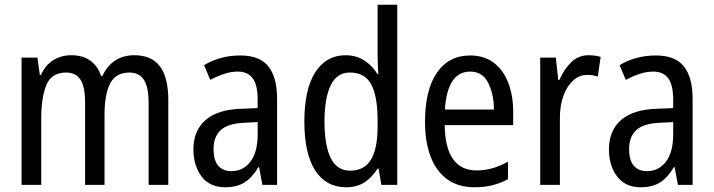

<svg xmlns="http://www.w3.org/2000/svg" viewBox="-20 -780 3011 810"><path d="M547 -547Q619 -547 654.5 -500.5Q690 -454 690 -357V0H607V-345Q607 -413 587 -443.5Q567 -474 526 -474Q469 -474 445 -428.5Q421 -383 421 -296V0H339V-347Q339 -414 319.5 -444Q300 -474 259 -474Q197 -474 175.5 -421Q154 -368 154 -280V0H71V-537H138L148 -464H153Q171 -505 204.5 -526Q238 -547 281 -547Q331 -547 362.5 -523Q394 -499 406 -460H412Q454 -547 547 -547Z M994 -546Q1076 -546 1112.5 -499.5Q1149 -453 1149 -363V0H1087L1073 -75H1070Q1045 -32 1012.5 -11Q980 10 930 10Q865 10 830.5 -35.5Q796 -81 796 -150Q796 -229 847 -273.5Q898 -318 997 -321L1067 -324V-359Q1067 -422 1046 -450Q1025 -478 983 -478Q955 -478 926 -468.5Q897 -459 867 -443L841 -505Q873 -525 912 -535.5Q951 -546 994 -546ZM1010 -262Q941 -259 911 -231Q881 -203 881 -151Q881 -103 901 -80.5Q921 -58 956 -58Q1006 -58 1036.5 -98Q1067 -138 1067 -213V-265Z M1440 10Q1356 10 1310 -60.5Q1264 -131 1264 -268Q1264 -403 1310 -475Q1356 -547 1438 -547Q1482 -547 1516 -525.5Q1550 -504 1572 -468H1576Q1575 -487 1574 -507.5Q1573 -528 1573 -543V-760H1656V0H1589L1577 -69H1573Q1550 -32 1518 -11Q1486 10 1440 10ZM1457 -60Q1517 -60 1545 -106.5Q1573 -153 1573 -246V-272Q1573 -374 1546 -424Q1519 -474 1456 -474Q1401 -474 1375 -420Q1349 -366 1349 -267Q1349 -166 1375.5 -113Q1402 -60 1457 -60Z M1964 -546Q2023 -546 2063.5 -515Q2104 -484 2124.5 -430Q2145 -376 2145 -308V-252H1856Q1859 -61 1991 -61Q2058 -61 2123 -98V-24Q2091 -7 2057.5 1.5Q2024 10 1983 10Q1912 10 1865.5 -24.5Q1819 -59 1796 -121Q1773 -183 1773 -265Q1773 -400 1823 -473Q1873 -546 1964 -546ZM1964 -478Q1867 -478 1857 -318H2064Q2063 -385 2039 -431.5Q2015 -478 1964 -478Z M2463 -547Q2475 -547 2488 -545.5Q2501 -544 2514 -540L2502 -457Q2482 -464 2457 -464Q2424 -464 2398 -440.5Q2372 -417 2357 -376Q2342 -335 2342 -282V0H2259V-537H2325L2335 -443H2340Q2360 -489 2390.5 -518Q2421 -547 2463 -547Z M2747 -546Q2829 -546 2865.5 -499.5Q2902 -453 2902 -363V0H2840L2826 -75H2823Q2798 -32 2765.5 -11Q2733 10 2683 10Q2618 10 2583.5 -35.5Q2549 -81 2549 -150Q2549 -229 2600 -273.5Q2651 -318 2750 -321L2820 -324V-359Q2820 -422 2799 -450Q2778 -478 2736 -478Q2708 -478 2679 -468.5Q2650 -459 2620 -443L2594 -505Q2626 -525 2665 -535.5Q2704 -546 2747 -546ZM2763 -262Q2694 -259 2664 -231Q2634 -203 2634 -151Q2634 -103 2654 -80.5Q2674 -58 2709 -58Q2759 -58 2789.5 -98Q2820 -138 2820 -213V-265Z"/></svg>

Font: Noto Sans Gurmukhi Condensed
Style: Regular
Weight: 400
Width: 3
Designer: Jelle Bosma - Monotype Design Team
Foundry: Monotype Imaging Inc.
Version: Version 2.004; ttfautohint (v1.8.4.7-5d5b)